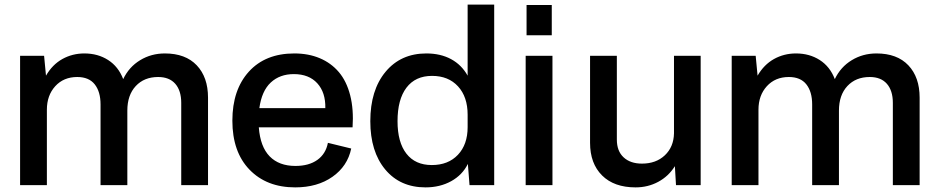

<svg xmlns="http://www.w3.org/2000/svg" viewBox="-20 -810 4111 840"><path d="M67.9 0V-565.9H172.9L181.2 -479Q209 -527.3 252.9 -551.8Q296.9 -576.2 349.1 -576.2Q408.2 -576.2 453.1 -547.4Q498 -518.6 519 -463.9Q544.4 -517.1 593 -546.6Q641.6 -576.2 701.2 -576.2Q791.5 -576.2 840.8 -524.2Q890.1 -472.2 890.1 -382.8V0H772.9V-359.9Q772.9 -413.6 746.8 -443.4Q720.7 -473.1 671.9 -473.1Q610.8 -473.1 574 -433.6Q537.1 -394 537.1 -326.2V0H419.9V-353Q419.9 -408.7 394.5 -440.9Q369.1 -473.1 317.9 -473.1Q258.3 -473.1 221.7 -432.9Q185.1 -392.6 185.1 -330.1V0Z M1271.5 9.8Q1146.5 9.8 1071.5 -67.9Q996.6 -145.5 996.6 -282.2Q996.6 -417 1068.8 -496.6Q1141.1 -576.2 1267.6 -576.2Q1329.6 -576.2 1378.9 -555.4Q1428.2 -534.7 1462.2 -494.9Q1496.1 -455.1 1512 -393.3Q1527.8 -331.5 1522.5 -252.9H1112.3Q1118.7 -168 1159.7 -126Q1200.7 -84 1272.5 -84Q1331.5 -84 1368.4 -110.4Q1405.3 -136.7 1414.6 -185.1L1516.6 -160.2Q1500.5 -83 1434.6 -36.6Q1368.7 9.8 1271.5 9.8ZM1265.6 -485.8Q1204.1 -485.8 1164.6 -449Q1125 -412.1 1114.7 -336.9H1403.3Q1404.8 -405.3 1368.2 -445.6Q1331.5 -485.8 1265.6 -485.8Z M1600.1 -279.8Q1600.1 -415.5 1666.7 -495.8Q1733.4 -576.2 1845.2 -576.2Q1907.2 -576.2 1953.4 -551.3Q1999.5 -526.4 2025.9 -479V-790H2142.1V0H2034.2L2026.9 -92.8Q2002.9 -44.4 1953.9 -17.3Q1904.8 9.8 1841.8 9.8Q1730.5 9.8 1665.3 -68.6Q1600.1 -147 1600.1 -279.8ZM1719.2 -279.8Q1719.2 -187.5 1758.1 -137.7Q1796.9 -87.9 1869.1 -87.9Q1940.9 -87.9 1983.4 -132.8Q2025.9 -177.7 2025.9 -253.9V-308.1Q2025.9 -386.2 1983.9 -432.1Q1941.9 -478 1870.1 -478Q1797.4 -478 1758.3 -426.5Q1719.2 -375 1719.2 -279.8Z M2283.7 -655.8V-788.1H2394V-655.8ZM2279.8 0V-565.9H2397V0Z M2760.7 9.8Q2666.5 9.8 2614 -42.5Q2561.5 -94.7 2561.5 -185.1V-565.9H2678.7V-199.2Q2678.7 -148.9 2708.3 -121.6Q2737.8 -94.2 2788.6 -94.2Q2850.1 -94.2 2888.7 -130.6Q2927.2 -167 2928.7 -226.1V-565.9H3045.4V0H2937.5L2932.6 -83Q2904.8 -38.6 2859.6 -14.4Q2814.5 9.8 2760.7 9.8Z M3181.2 0V-565.9H3286.1L3294.4 -479Q3322.3 -527.3 3366.2 -551.8Q3410.2 -576.2 3462.4 -576.2Q3521.5 -576.2 3566.4 -547.4Q3611.3 -518.6 3632.3 -463.9Q3657.7 -517.1 3706.3 -546.6Q3754.9 -576.2 3814.5 -576.2Q3904.8 -576.2 3954.1 -524.2Q4003.4 -472.2 4003.4 -382.8V0H3886.2V-359.9Q3886.2 -413.6 3860.1 -443.4Q3834 -473.1 3785.2 -473.1Q3724.1 -473.1 3687.3 -433.6Q3650.4 -394 3650.4 -326.2V0H3533.2V-353Q3533.2 -408.7 3507.8 -440.9Q3482.4 -473.1 3431.2 -473.1Q3371.6 -473.1 3335 -432.9Q3298.3 -392.6 3298.3 -330.1V0Z"/></svg>

Font: BDO Grotesk Medium
Style: Regular
Weight: 500
Designer: Deni Anggara
Foundry: Lokal Container
Version: Version 2.000